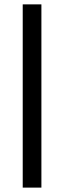

<svg xmlns="http://www.w3.org/2000/svg" viewBox="-20 -731 293 883"><path d="M170.4 131.8H84.5V-710.9H170.4Z"/></svg>

Font: RobotoCondensed-Bold
Style: Bold
Weight: 700
Designer: Google
Version: Version 2.001240; 2014